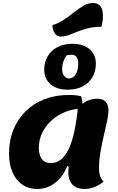

<svg xmlns="http://www.w3.org/2000/svg" viewBox="-20 -1231 786 1276"><path d="M227 25Q171 25 128.5 -4Q86 -33 63 -86Q40 -139 40 -210Q40 -297 69 -368.5Q98 -440 151 -492Q204 -544 277 -572Q350 -600 439 -600Q481 -600 518 -592Q524 -579 527 -557Q530 -535 530 -509Q470 -509 417 -488.5Q364 -468 324 -432Q284 -396 261 -349Q238 -302 238 -249Q238 -200 258.5 -173.5Q279 -147 316 -147Q390 -147 434 -235Q478 -323 497 -509Q524 -543 556 -559Q588 -575 628 -575Q663 -575 682 -554.5Q701 -534 701 -496Q701 -470 691.5 -425.5Q682 -381 669.5 -327.5Q657 -274 647.5 -218.5Q638 -163 638 -115Q638 -50 669 -24Q639 0 606.5 12.5Q574 25 540 25Q489 25 461.5 -4.5Q434 -34 434 -87Q434 -95 435 -104Q436 -113 437 -123L427 -128Q399 -56 345.5 -15.5Q292 25 227 25ZM431 -635Q358 -635 316 -671Q274 -707 274 -768Q274 -819 297.5 -858Q321 -897 363 -918.5Q405 -940 460 -940Q533 -940 575 -904.5Q617 -869 617 -807Q617 -756 593.5 -717Q570 -678 528.5 -656.5Q487 -635 431 -635ZM438 -709Q466 -710 483 -737Q500 -764 500 -808Q500 -868 454 -867Q444 -867 438 -866Q432 -865 422 -863Q409 -846 401 -822Q393 -798 393 -772Q393 -744 405.5 -727Q418 -710 438 -709ZM384 -988Q360 -988 345 -1008Q330 -1028 328 -1064Q367 -1075 402.5 -1098.5Q438 -1122 470.5 -1148Q503 -1174 534.5 -1192.5Q566 -1211 598 -1211Q664 -1211 664 -1126Q664 -1109 661.5 -1090Q659 -1071 654 -1053Q603 -1053 564 -1043Q525 -1033 494 -1020.5Q463 -1008 436.5 -998Q410 -988 384 -988Z"/></svg>

Font: Lemonada
Style: Regular
Weight: 400
Designer: Mohamed Gaber (Arabic), Eduardo Tunni (Latin)
Foundry: Kief Type Foundry
Version: Version 4.005